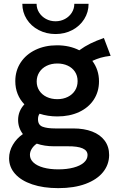

<svg xmlns="http://www.w3.org/2000/svg" viewBox="-20 -765 606 999"><path d="M27.3 58.6Q27.3 21.5 46.9 -11.7Q66.4 -44.9 99.1 -67.4Q74.2 -100.1 74.2 -140.6Q74.2 -187 106.9 -222.2Q84 -245.6 71.8 -276.1Q59.6 -306.6 59.6 -342.8Q59.6 -397 87.4 -439.5Q115.2 -481.9 164.6 -505.6Q213.9 -529.3 276.4 -529.3Q341.8 -529.3 392.6 -503.4Q420.9 -523.9 450.7 -538.6Q480.5 -553.2 520.5 -567.4L555.7 -474.6Q524.4 -470.7 503.7 -464.6Q482.9 -458.5 460.4 -448.2Q495.1 -401.9 495.1 -341.8Q495.1 -288.1 468 -246.6Q440.9 -205.1 391.6 -182.1Q342.3 -159.2 278.3 -159.2Q228.5 -159.2 186 -173.3Q177.7 -162.6 177.7 -144.5Q177.7 -114.7 201.4 -105.7Q225.1 -96.7 267.6 -96.7H361.3Q417.5 -96.7 459.5 -80.6Q501.5 -64.5 524.7 -33.2Q547.9 -2 547.9 42Q547.4 91.8 516.1 130.6Q484.9 169.4 425.3 191.7Q365.7 213.9 283.2 213.9Q205.6 213.9 147.7 194.3Q89.8 174.8 58.6 139.6Q27.3 104.5 27.3 58.6ZM383.8 -342.8Q383.8 -371.1 369.9 -391.8Q356 -412.6 332 -423.6Q308.1 -434.6 278.3 -434.6Q247.1 -434.6 222.7 -422.6Q198.2 -410.6 184.6 -389.2Q170.9 -367.7 170.9 -340.8Q170.9 -314 184.8 -293Q198.7 -272 223.1 -260.5Q247.6 -249 278.3 -249Q309.1 -249 333 -261Q356.9 -272.9 370.4 -294.2Q383.8 -315.4 383.8 -342.8ZM283.2 116.2Q328.1 116.2 362.8 106.9Q397.5 97.7 416.5 80.8Q435.5 64 435.5 42Q436 -4.9 332 -3.9H259.8Q211.4 -3.9 171.4 -17.6Q155.8 -7.3 145.8 8.3Q135.7 23.9 135.7 41Q135.7 63.5 154.1 80.6Q172.4 97.7 205.8 106.9Q239.3 116.2 283.2 116.2ZM96.2 -745.1H170.4Q170.4 -720.2 183.6 -699.5Q196.8 -678.7 219.2 -666.5Q241.7 -654.3 269 -654.3Q295.9 -654.3 318.4 -666.5Q340.8 -678.7 353.8 -699.5Q366.7 -720.2 366.7 -745.1H440.9Q440.9 -701.7 418.2 -665.5Q395.5 -629.4 356.2 -608.6Q316.9 -587.9 269 -587.9Q221.2 -587.9 181.4 -608.6Q141.6 -629.4 118.9 -665.5Q96.2 -701.7 96.2 -745.1Z"/></svg>

Font: Reddit Sans Fudge SemiBold
Style: Regular
Weight: 600
Designer: Stephen Hutchings
Foundry: Reddit
Version: Version 1.011